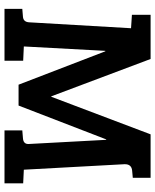

<svg xmlns="http://www.w3.org/2000/svg" viewBox="64 -770 705 874"><g transform="rotate(90 417.0 -332.5)"><path d="M248 -665 418 -213H420L591 -665H789V-584L756 -581Q726 -578 727 -546L752 -88L814 -85V0H573V-81L609 -84Q636 -86 635 -110L616 -463H614L460 -64H365L213 -459H211L191 -88L256 -85V0H20V-81L56 -84Q79 -86 81 -111L108 -576L47 -580V-665Z"/></g></svg>

Font: Bree Serif
Style: Regular
Weight: 400
Designer: Veronika Burian, Jos Scaglione
Foundry: TypeTogether
Version: Version 1.001